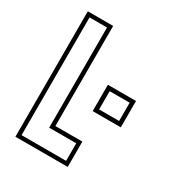

<svg xmlns="http://www.w3.org/2000/svg" viewBox="-166 -814 868 928"><g transform="rotate(30 267.5 -350.0)"><path d="M55 0V-700H196.5V-141.5H347V0ZM77 -21.5H325.5V-119.5H174.5V-678.5H77ZM316.5 -294V-441H473.5V-294ZM339.5 -316.5H451V-418.5H339.5Z"/></g></svg>

Font: Tourney Condensed ExtraLight
Style: Regular
Weight: 200
Width: 3
Designer: Tyler Finck
Foundry: Etcetera Type Co
Version: Version 1.010; ttfautohint (v1.8.3)